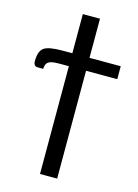

<svg xmlns="http://www.w3.org/2000/svg" viewBox="-131 -788 739 1029"><g transform="rotate(15 238.5 -273.5)"><path d="M38.1 -378.4Q13.7 -377.9 13.7 -407.2Q13.7 -462.4 39.6 -481Q65.4 -499.5 138.7 -499.5H196.8V-716.8H292V-499.5H465.3V-427.7H292V170.4H196.8V-427.7H142.1Q99.6 -427.7 84 -417.2Q68.4 -406.7 67.4 -378.4Z"/></g></svg>

Font: Lato-Medium
Style: Regular
Weight: 500
Designer: Lukasz Dziedzic
Foundry: tyPoland Lukasz Dziedzic
Version: Version 2.006; 2014-01-15